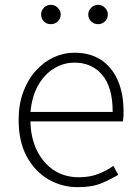

<svg xmlns="http://www.w3.org/2000/svg" viewBox="-20 -761 573 794"><path d="M302 13Q235 13 179 -20Q123 -53 90 -115Q57 -177 57 -264Q57 -329 76 -380.5Q95 -432 128 -468.5Q161 -505 202 -524Q243 -543 288 -543Q351 -543 396 -514.5Q441 -486 466 -431Q491 -376 491 -298Q491 -289 490.5 -279.5Q490 -270 488 -259H106Q107 -192 132 -140Q157 -88 201.5 -58Q246 -28 306 -28Q350 -28 384.5 -41Q419 -54 449 -75L469 -38Q437 -19 399 -3Q361 13 302 13ZM106 -298H446Q446 -400 403 -451Q360 -502 288 -502Q243 -502 203.5 -478Q164 -454 138 -408.5Q112 -363 106 -298ZM190 -661Q173 -661 161.5 -672.5Q150 -684 150 -701Q150 -717 161.5 -729Q173 -741 190 -741Q207 -741 219 -729Q231 -717 231 -701Q231 -684 219 -672.5Q207 -661 190 -661ZM386 -661Q369 -661 357 -672.5Q345 -684 345 -701Q345 -717 357 -729Q369 -741 386 -741Q402 -741 414 -729Q426 -717 426 -701Q426 -684 414 -672.5Q402 -661 386 -661Z"/></svg>

Font: Noto Sans HK Thin ExtraLight
Style: Regular
Weight: 250
Version: Version 2.004-H2;hotconv 1.0.118;makeotfexe 2.5.65603